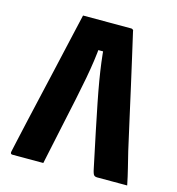

<svg xmlns="http://www.w3.org/2000/svg" viewBox="-105 -790 810 880"><g transform="rotate(15 300.0 -350.0)"><path d="M180 0Q146 0 107 0Q68 0 33 0Q31 0 28.5 -1Q26 -2 25 -5Q24 -8 25 -13Q29 -31 38 -72Q47 -113 59.5 -168Q72 -223 86.5 -286Q101 -349 115.5 -412.5Q130 -476 143 -533.5Q156 -591 166 -634.5Q176 -678 181 -700Q244 -700 300 -700Q356 -700 409 -700Q413 -700 415.5 -698.5Q418 -697 419.5 -695Q421 -693 421 -689Q433 -636 447 -575.5Q461 -515 476 -447.5Q491 -380 507.5 -306.5Q524 -233 542 -153Q551 -116 560.5 -78Q570 -40 578 0Q542 0 503 0Q464 0 434 0Q426 0 420.5 -5Q415 -10 410 -35Q390 -129 375 -201.5Q360 -274 349 -329.5Q338 -385 330.5 -429.5Q323 -474 318 -513Q313 -552 310 -590L341 -565H261L292 -590Q289 -552 283.5 -513Q278 -474 269.5 -428Q261 -382 248.5 -322.5Q236 -263 219 -184Q202 -105 180 0Z"/></g></svg>

Font: Recursive ExtraBold
Style: Regular
Weight: 800
Version: Version 1.085